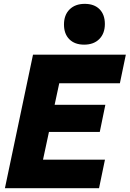

<svg xmlns="http://www.w3.org/2000/svg" viewBox="-20 -991 683 1011"><path d="M5.9 0 153.8 -703.1H642.6L611.3 -552.7H292L267.6 -439H534.7L505.4 -296.4H237.8L206.5 -150.4H532.7L501.5 0ZM422.9 -755.9Q373.5 -755.9 345.2 -784.2Q316.9 -812.5 316.9 -861.8Q316.9 -912.1 346.4 -941.4Q376 -970.7 426.3 -970.7Q476.1 -970.7 504.2 -942.4Q532.2 -914.1 532.2 -864.7Q532.2 -814.9 502.9 -785.4Q473.6 -755.9 422.9 -755.9Z"/></svg>

Font: Schibsted Grotesk ExtraBold
Style: Italic
Weight: 800
Italic angle: -12°
Designer: Bakken & Baeck AS, Henrik Kongsvoll
Foundry: Schibsted ASA
Version: Version 1.100; ttfautohint (v1.8.4.7-5d5b);gftools[0.9.25]